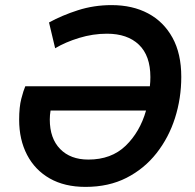

<svg xmlns="http://www.w3.org/2000/svg" viewBox="-20 -721 765 752"><path d="M55 -252Q55 -302 63.5 -334.5Q72 -367 79 -383H567Q569 -401 569 -419Q569 -503 524 -546Q479 -589 399 -589Q344 -589 290 -572.5Q236 -556 196 -532L172 -633Q223 -661 285.5 -681Q348 -701 417 -701Q499 -701 560 -668.5Q621 -636 655.5 -573.5Q690 -511 690 -420Q690 -336 665.5 -259Q641 -182 593 -121Q545 -60 475.5 -24.5Q406 11 315 11Q233 11 175 -22Q117 -55 86 -114.5Q55 -174 55 -252ZM175 -253Q175 -179 215.5 -137.5Q256 -96 326 -96Q416 -96 472 -150Q528 -204 552 -288H178Q175 -270 175 -253Z"/></svg>

Font: Radio Canada Medium
Style: Italic
Weight: 500
Italic angle: -12°
Designer: Charles Daoud, Etienne Aubert Bonn, Alexandre Saumier Demers, Jacques Le Bailly
Foundry: Radio-Canada
Version: Version 2.104; ttfautohint (v1.8.4.7-5d5b);gftools[0.9.28.de